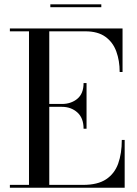

<svg xmlns="http://www.w3.org/2000/svg" viewBox="-20 -884 646 904"><path d="M217 -863.5H457V-850H217ZM373.5 -278Q373.5 -328.5 344 -354.8Q314.5 -381 271.5 -381H212V-13.5H371.5Q440 -13.5 479.8 -40Q519.5 -66.5 536.5 -114Q553.5 -161.5 553.5 -225H567V0H26.5V-13.5H116.5V-736.5H26.5V-750H557V-545H543.5Q543.5 -598.5 527.5 -642Q511.5 -685.5 476 -711Q440.5 -736.5 382 -736.5H212V-394.5H271.5Q314.5 -394.5 344 -418.8Q373.5 -443 373.5 -493H387.5V-278Z"/></svg>

Font: Bodoni Moda 16pt
Style: Regular
Weight: 400
Version: Version 2.3